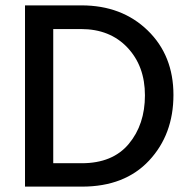

<svg xmlns="http://www.w3.org/2000/svg" viewBox="-20 -694 707 714"><path d="M73 -674H283Q433 -674 529 -581Q625 -488 625 -341Q625 -194 534.5 -97Q444 0 285 0H73ZM178 -87H284Q399 -87 459 -159Q519 -231 519 -339.5Q519 -448 454 -517Q389 -586 281 -586H178Z"/></svg>

Font: Hind Medium
Style: Regular
Weight: 500
Designer: Manushi Parikh, Satya Rajpurohit
Foundry: Indian Type Foundry
Version: Version 1.201;PS 1.0;hotconv 1.0.78;makeotf.lib2.5.61930; tt